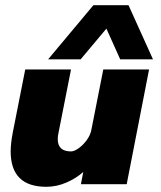

<svg xmlns="http://www.w3.org/2000/svg" viewBox="-20 -708 620 738"><path d="M21 -126Q21 -156 29 -198L77 -441H253L205 -198Q202 -185 202 -173Q202 -126 253 -126Q265 -126 282 -138Q299 -150 313 -169Q327 -188 331 -208L377 -441H553L467 0H291L300 -47Q272 -22 234.5 -6Q197 10 158 10Q21 10 21 -126ZM339 -688H474L568 -480H442L389 -598L290 -480H165Z"/></svg>

Font: Teachers ExtraBold
Style: Italic
Weight: 800
Designer: Alfredo Marco Pradil & Chank Diesel
Version: Version 0.009